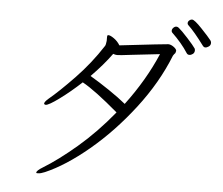

<svg xmlns="http://www.w3.org/2000/svg" viewBox="-56 -865 1112 959"><g transform="rotate(5 500.0 -385.0)"><path d="M190 0Q264 -45 355.5 -123Q447 -201 533 -306Q416 -406 352 -441Q297 -390 244.5 -351.5Q192 -313 177 -313Q172 -313 169 -317Q169 -317 169 -319Q169 -327 187 -343Q239 -386 314 -464Q389 -542 447 -632Q451 -638 453 -658V-677Q453 -684 455 -686Q457 -687 459 -687Q469 -687 487.5 -674Q506 -661 518 -641Q751 -668 761 -668Q774 -668 788.5 -657.5Q803 -647 803 -638Q803 -636 800 -627Q798 -625 794.5 -621Q791 -617 789 -613Q734 -474 633.5 -343.5Q533 -213 418 -117Q303 -21 203 22Q182 31 169 31Q160 31 160 30V28Q160 18 190 0ZM570 -352Q667 -481 724 -615Q621 -604 582 -599Q525 -592 516 -592H509Q502 -592 491 -596Q449 -538 388 -476Q434 -449 485 -414.5Q536 -380 570 -352ZM794 -759Q800 -759 806 -754Q821 -742 852.5 -707.5Q884 -673 894 -658Q896 -653 896 -649Q896 -637 887.5 -630.5Q879 -624 870 -624Q861 -624 856 -632Q826 -679 775 -728Q772 -731 772 -737Q772 -745 779 -752Q786 -759 794 -759ZM869 -801Q881 -801 918.5 -761.5Q956 -722 969 -705Q973 -699 973 -693Q973 -681 963.5 -674.5Q954 -668 946 -668Q939 -668 933 -676Q885 -741 852 -772Q848 -776 848 -781Q848 -789 854.5 -795Q861 -801 869 -801Z"/></g></svg>

Font: JyunsaiKaai Light
Style: Regular
Weight: 300
Designer: Fontworks Inc.
Version: Version 0.030;April 7, 2024;FontCreator 14.0.0.2901 64-bit